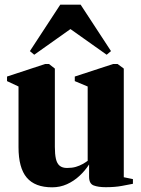

<svg xmlns="http://www.w3.org/2000/svg" viewBox="-20 -789 600 819"><path d="M431 9.5Q399 9.5 379.5 2Q360 -5.5 360 -35V-87.5Q343 -61 319 -38.8Q295 -16.5 265.5 -3.2Q236 10 202.5 10Q129 10 94 -31.5Q59 -73 59 -161V-420L10 -443V-462.5L172.5 -516H189L214 -496.5V-162.5Q214 -131.5 218.5 -111.5Q223 -91.5 234.5 -82Q246 -72.5 266 -72.5Q287.5 -72.5 303.5 -77.2Q319.5 -82 332 -89Q344.5 -96 354 -103V-420L299 -443V-462.5L462.5 -516H481.5L508 -496.5V-33L547 -25V-5Q529 -1.5 499.8 4Q470.5 9.5 431 9.5ZM126 -555.5 107.5 -571 237 -769H324L453.5 -571L435 -555.5L280.5 -665Z"/></svg>

Font: Merriweather 144pt ExtraBold
Style: Regular
Weight: 800
Version: Version 2.100